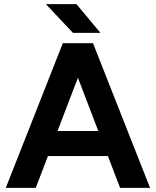

<svg xmlns="http://www.w3.org/2000/svg" viewBox="-20 -909 754 929"><path d="M561 0 293 -700H430L706 0ZM8 0 284 -700H421L153 0ZM138 -154V-275H577V-154ZM333 -750 202 -889H350L466 -750Z"/></svg>

Font: Figtree
Style: Bold
Weight: 700
Designer: Erik Kennedy
Foundry: Erik Kennedy
Version: Version 2.001;gftools[0.9.30]